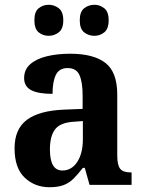

<svg xmlns="http://www.w3.org/2000/svg" viewBox="-20 -774 601 804"><path d="M187 10Q126 10 83.5 -30Q41 -70 41 -153Q41 -234 93 -272.5Q145 -311 250 -315L326 -318V-374Q326 -429 313 -459Q300 -489 263 -489Q228 -489 214 -460.5Q200 -432 200 -381Q140 -381 110.5 -396.5Q81 -412 81 -447Q81 -483 107 -505.5Q133 -528 176.5 -538.5Q220 -549 274 -549Q372 -549 421.5 -510.5Q471 -472 471 -378V-123Q471 -82 483.5 -67Q496 -52 527 -52H531V0H355L335 -71H327Q306 -44 288 -26Q270 -8 246.5 1Q223 10 187 10ZM241 -60Q280 -60 303.5 -96Q327 -132 327 -191V-267L286 -264Q231 -260 210 -231.5Q189 -203 189 -148Q189 -60 241 -60ZM376 -624Q351 -624 332.5 -638.5Q314 -653 314 -689Q314 -725 332.5 -739.5Q351 -754 376 -754Q398 -754 416.5 -739.5Q435 -725 435 -689Q435 -653 416.5 -638.5Q398 -624 376 -624ZM184 -624Q160 -624 142 -638.5Q124 -653 124 -689Q124 -725 142 -739.5Q160 -754 184 -754Q207 -754 226 -739.5Q245 -725 245 -689Q245 -653 226 -638.5Q207 -624 184 -624Z"/></svg>

Font: Noto Serif Khmer SemiCondensed
Style: Bold
Weight: 700
Width: 4
Designer: Danh Hong and the Monotype Design Team
Foundry: Monotype Imaging Inc.
Version: Version 2.004; ttfautohint (v1.8.4.7-5d5b)